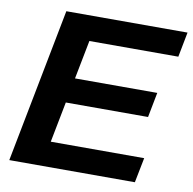

<svg xmlns="http://www.w3.org/2000/svg" viewBox="-78 -766 847 844"><g transform="rotate(10 346.0 -344.0)"><path d="M600.1 -111.3 578.1 0H17.6L150.9 -688H691.9L670.4 -576.7H273.4L239.7 -403.8H606.9L585.4 -292.5H218.3L183.1 -111.3Z"/></g></svg>

Font: Arimo
Style: Bold Italic
Weight: 700
Italic angle: -12°
Designer: Steve Matteson
Foundry: Monotype Imaging Inc.
Version: Version 1.33